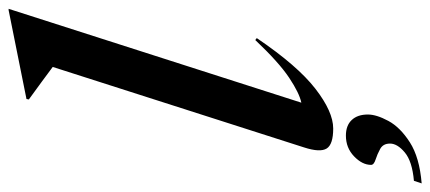

<svg xmlns="http://www.w3.org/2000/svg" viewBox="-368 -486 1000 446"><g transform="rotate(-90 132.0 -263.0)"><path d="M199.5 -640.5Q186 -650.5 165.8 -665.5Q145.5 -680.5 124 -696L125 -701.5L331.5 -743H334.5L116.5 -63Q138.5 -67.5 174.2 -91.2Q210 -115 262 -170L266.5 -166.5Q202.5 -72 149 -30.5Q95.5 11 56.5 11Q19.5 11 10 -4.2Q0.5 -19.5 12.5 -56.5ZM-28 99Q-28 78.5 -8.2 59.5Q11.5 40.5 40 40.5Q63.5 40.5 76.2 54Q89 67.5 89 91.5Q89 111.5 74.2 139Q59.5 166.5 24.5 189Q-10.5 211.5 -71 216.5L-65 198.5Q-19.5 194.5 1 177.2Q21.5 160 21.5 143Q21.5 127 9.2 120.2Q-3 113.5 -15.5 109.5Q-28 105.5 -28 99Z"/></g></svg>

Font: Newsreader Display Medium
Style: Italic
Weight: 500
Italic angle: -17°
Designer: Hugues Gentile
Foundry: Production Type
Version: Version 1.001